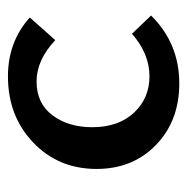

<svg xmlns="http://www.w3.org/2000/svg" viewBox="-14 -451 471 483"><g transform="rotate(-90 221.5 -209.5)"><path d="M253 6Q159 6 98.5 -52.5Q38 -111 38 -202Q38 -298 104.5 -361.5Q171 -425 271 -425Q358 -425 419 -370L362 -306Q312 -353 258 -353Q203 -353 173 -313Q143 -273 143 -213Q143 -147 179.5 -108Q216 -69 271 -69Q328 -69 378 -113L424 -65Q354 6 253 6Z"/></g></svg>

Font: EauTest Semibold
Style: Regular
Weight: 600
Designer: Christian Thalmann (Catharsis Fonts)
Version: Version 0.001;PS 000.001;hotconv 1.0.88;makeotf.lib2.5.64775